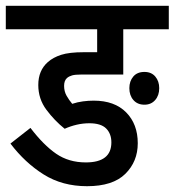

<svg xmlns="http://www.w3.org/2000/svg" viewBox="-20 -642 602 662"><path d="M288 -217Q266 -217 244.5 -212Q223 -207 203 -198Q168 -226 140 -263.5Q112 -301 112 -349Q112 -399 145 -428Q163 -444 191 -453Q219 -462 269 -462H315V-541H0V-622H562V-541H405V-385H260Q239 -385 228.5 -382Q218 -379 211 -373Q201 -364 201 -346Q201 -327 209.5 -312Q218 -297 229 -284Q247 -290 266 -292.5Q285 -295 303 -295Q375 -295 415 -254.5Q455 -214 455 -148Q455 -85 412 -42.5Q369 0 280 0Q195 0 130.5 -40.5Q66 -81 16 -147L85 -201Q130 -142 173.5 -112Q217 -82 276 -82Q364 -82 364 -151Q364 -181 346 -199Q328 -217 288 -217ZM426 -338Q426 -362 439.5 -378Q453 -394 478 -394Q502 -394 515.5 -378Q529 -362 529 -338Q529 -313 515 -297Q501 -281 478 -281Q454 -281 440 -297Q426 -313 426 -338Z"/></svg>

Font: Noto Sans Devanagari UI Condensed Medium
Style: Regular
Weight: 500
Width: 3
Designer: Jelle Bosma - Monotype Design Team
Foundry: Monotype Imaging Inc.
Version: Version 2.003